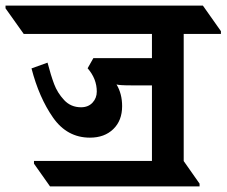

<svg xmlns="http://www.w3.org/2000/svg" viewBox="-89 -642 809 685"><path d="M566.4 -521V-67.4L623 13.2V22.9H89.4L32.2 -58.1V-67.9H453.1V-337.4H379.9Q335.4 -337.4 326.7 -340.8Q346.7 -307.6 346.7 -263.2Q346.7 -211.9 315.2 -181.4Q283.7 -150.9 231.9 -150.9Q150.4 -150.9 100.3 -222.4Q50.3 -293.9 23.4 -397.9L80.6 -418.5Q92.3 -373.5 104 -342.3Q115.7 -311 139.6 -285.2Q163.6 -259.3 200.2 -259.3Q225.6 -259.3 241 -275.6Q256.3 -292 256.3 -315.4Q256.3 -360.8 223.6 -398.4L244.1 -434.6H453.1V-521H-4.4L-69.3 -612.3V-622.1H634.8L699.2 -530.8V-521Z"/></svg>

Font: Noto Serif Devanagari
Style: Bold
Weight: 700
Designer: Monotype Design Team
Foundry: Monotype Imaging Inc.
Version: Version 1.01